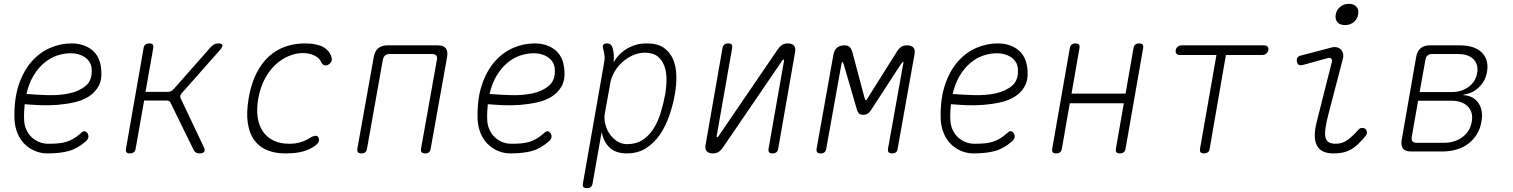

<svg xmlns="http://www.w3.org/2000/svg" viewBox="-20 -785 7840 995"><path d="M433 -95Q440 -84 438 -73.5Q436 -63 425 -53Q382 -15 336.5 -2.5Q291 10 225 10Q191 10 160.5 -3Q130 -16 107 -39Q84 -62 70.5 -95Q57 -128 55 -167Q52 -269 76.5 -343Q101 -417 143 -465Q185 -513 239 -536.5Q293 -560 350 -560Q415 -560 457.5 -525.5Q500 -491 505 -420Q509 -371 490.5 -338Q472 -305 439.5 -284.5Q407 -264 364 -254.5Q321 -245 276 -241.5Q231 -238 187 -240Q143 -242 108 -245Q106 -226 105 -206Q104 -186 105 -163Q106 -136 116.5 -113Q127 -90 144 -74Q161 -58 183 -49Q205 -40 230 -40Q259 -40 281.5 -42Q304 -44 323.5 -50Q343 -56 361 -66.5Q379 -77 398 -94Q409 -105 417.5 -105Q426 -105 433 -95ZM117 -298Q166 -294 226.5 -292Q287 -290 339 -301Q391 -312 425 -341Q459 -370 455 -427Q454 -448 444 -463.5Q434 -479 419 -489Q404 -499 385.5 -504Q367 -509 347 -509Q311 -509 275.5 -497Q240 -485 209 -459Q178 -433 154 -393.5Q130 -354 117 -298Z M653 10Q640 10 635.5 4Q631 -2 633 -15L724 -535Q726 -548 733.5 -554Q741 -560 754 -560Q767 -560 771.5 -554Q776 -548 774 -535L734 -309H851Q859 -309 865.5 -312Q872 -315 878 -321L1075 -544Q1083 -552 1091.5 -556Q1100 -560 1110 -560Q1130 -560 1132.5 -552Q1135 -544 1121 -527L921 -301Q916 -295 914.5 -288.5Q913 -282 916 -276L1036 -23Q1044 -6 1038 2Q1032 10 1012 10Q1002 10 995.5 5.5Q989 1 984 -7L864 -252Q861 -258 856.5 -261Q852 -264 844 -264H727L683 -15Q681 -2 673.5 4Q666 10 653 10Z M1269 -278Q1282 -353 1309.5 -406.5Q1337 -460 1375 -494Q1413 -528 1460.5 -544Q1508 -560 1560 -560Q1592 -560 1615.5 -555Q1639 -550 1654.5 -541.5Q1670 -533 1679.5 -522Q1689 -511 1694 -500Q1704 -477 1696.5 -465Q1689 -453 1678 -448Q1667 -444 1658 -448Q1649 -452 1643 -466Q1635 -485 1609 -497.5Q1583 -510 1549 -510Q1515 -510 1478.5 -495.5Q1442 -481 1409.5 -451.5Q1377 -422 1353 -377.5Q1329 -333 1318 -273Q1309 -219 1315.5 -176Q1322 -133 1343 -103Q1364 -73 1398 -56.5Q1432 -40 1478 -40Q1513 -40 1539.5 -48.5Q1566 -57 1587 -71Q1599 -79 1611 -81Q1623 -83 1629 -75Q1632 -71 1633 -65.5Q1634 -60 1632.5 -54.5Q1631 -49 1627 -43.5Q1623 -38 1617 -33Q1603 -22 1587 -14Q1571 -6 1551.5 -0.5Q1532 5 1509 7.5Q1486 10 1457 10Q1405 10 1364 -7Q1323 -24 1297.5 -59Q1272 -94 1264 -148.5Q1256 -203 1269 -278Z M1853 10Q1840 10 1835 4Q1830 -2 1832 -15L1917 -490Q1922 -520 1940 -535Q1958 -550 1988 -550H2248Q2278 -550 2290 -535Q2302 -520 2297 -490L2212 -15Q2210 -2 2203 4Q2196 10 2183 10Q2170 10 2165 4Q2160 -2 2162 -15L2244 -475Q2247 -490 2240.5 -497.5Q2234 -505 2219 -505H1999Q1984 -505 1975.5 -497.5Q1967 -490 1964 -475L1882 -15Q1880 -2 1873 4Q1866 10 1853 10Z M2833 -95Q2840 -84 2838 -73.5Q2836 -63 2825 -53Q2782 -15 2736.5 -2.5Q2691 10 2625 10Q2591 10 2560.5 -3Q2530 -16 2507 -39Q2484 -62 2470.5 -95Q2457 -128 2455 -167Q2452 -269 2476.5 -343Q2501 -417 2543 -465Q2585 -513 2639 -536.5Q2693 -560 2750 -560Q2815 -560 2857.5 -525.5Q2900 -491 2905 -420Q2909 -371 2890.5 -338Q2872 -305 2839.5 -284.5Q2807 -264 2764 -254.5Q2721 -245 2676 -241.5Q2631 -238 2587 -240Q2543 -242 2508 -245Q2506 -226 2505 -206Q2504 -186 2505 -163Q2506 -136 2516.5 -113Q2527 -90 2544 -74Q2561 -58 2583 -49Q2605 -40 2630 -40Q2659 -40 2681.5 -42Q2704 -44 2723.5 -50Q2743 -56 2761 -66.5Q2779 -77 2798 -94Q2809 -105 2817.5 -105Q2826 -105 2833 -95ZM2517 -298Q2566 -294 2626.5 -292Q2687 -290 2739 -301Q2791 -312 2825 -341Q2859 -370 2855 -427Q2854 -448 2844 -463.5Q2834 -479 2819 -489Q2804 -499 2785.5 -504Q2767 -509 2747 -509Q2711 -509 2675.5 -497Q2640 -485 2609 -459Q2578 -433 2554 -393.5Q2530 -354 2517 -298Z M3160 -462Q3168 -477 3182.5 -494Q3197 -511 3218 -525.5Q3239 -540 3267 -550Q3295 -560 3332 -560Q3388 -560 3420.5 -537Q3453 -514 3468.5 -476.5Q3484 -439 3485 -391.5Q3486 -344 3477 -295Q3467 -239 3448 -184.5Q3429 -130 3399 -86.5Q3369 -43 3327 -16.5Q3285 10 3228 10Q3173 10 3141 -18.5Q3109 -47 3098 -101L3051 165Q3049 178 3041.5 184Q3034 190 3021 190Q3008 190 3003.5 184Q2999 178 3001 165L3111 -462Q3115 -483 3112.5 -499Q3110 -515 3105 -535Q3102 -547 3107 -553.5Q3112 -560 3125 -560Q3138 -560 3145 -553.5Q3152 -547 3155 -535Q3160 -514 3161 -500.5Q3162 -487 3160 -462ZM3322 -512Q3289 -512 3258.5 -498Q3228 -484 3204 -462Q3180 -440 3164 -412Q3148 -384 3143 -356L3114 -195Q3110 -169 3117 -141Q3124 -113 3140 -90Q3156 -67 3179 -52.5Q3202 -38 3230 -38Q3277 -38 3310.5 -60Q3344 -82 3367 -118.5Q3390 -155 3404 -201Q3418 -247 3427 -295Q3434 -336 3434 -374.5Q3434 -413 3422.5 -444Q3411 -475 3387 -493.5Q3363 -512 3322 -512Z M3637 -37 3724 -535Q3726 -548 3733.5 -554Q3741 -560 3754 -560Q3767 -560 3771.5 -554Q3776 -548 3774 -535L3694 -80Q3693 -77 3694 -75.5Q3695 -74 3697 -74Q3699 -74 3700.5 -75.5Q3702 -77 3704 -80L4009 -527Q4020 -543 4032 -551.5Q4044 -560 4062 -560Q4085 -560 4095 -548Q4105 -536 4100 -513L4013 -15Q4011 -2 4003.5 4Q3996 10 3983 10Q3970 10 3965.5 4Q3961 -2 3963 -15L4043 -470Q4044 -473 4043 -474.5Q4042 -476 4040 -476Q4038 -476 4036.5 -474.5Q4035 -473 4033 -470L3728 -23Q3717 -7 3705 1.5Q3693 10 3675 10Q3652 10 3642 -2Q3632 -14 3637 -37Z M4632 -15Q4630 -2 4623 4Q4616 10 4603 10Q4590 10 4585 4Q4580 -2 4582 -15L4660 -450Q4663 -463 4661 -464Q4661 -464 4661 -464L4660 -465Q4657 -464 4647 -450L4495 -216Q4487 -203 4477 -196.5Q4467 -190 4453 -190Q4439 -190 4432 -196.5Q4425 -203 4421 -216L4353 -450Q4348 -465 4345.5 -464.5Q4343 -464 4340 -450L4262 -15Q4260 -2 4253 4Q4246 10 4233 10Q4220 10 4215 4Q4210 -2 4212 -15L4299 -502Q4304 -526 4318 -538Q4332 -550 4356 -550Q4365 -550 4371.5 -548Q4378 -546 4383 -541.5Q4388 -537 4391 -530.5Q4394 -524 4397 -516L4460 -279Q4464 -265 4467 -265Q4470 -265 4478 -279L4627 -516Q4637 -533 4649.5 -541.5Q4662 -550 4680 -550Q4704 -550 4714 -538Q4724 -526 4719 -502Z M5233 -95Q5240 -84 5238 -73.5Q5236 -63 5225 -53Q5182 -15 5136.5 -2.5Q5091 10 5025 10Q4991 10 4960.5 -3Q4930 -16 4907 -39Q4884 -62 4870.5 -95Q4857 -128 4855 -167Q4852 -269 4876.5 -343Q4901 -417 4943 -465Q4985 -513 5039 -536.5Q5093 -560 5150 -560Q5215 -560 5257.5 -525.5Q5300 -491 5305 -420Q5309 -371 5290.5 -338Q5272 -305 5239.5 -284.5Q5207 -264 5164 -254.5Q5121 -245 5076 -241.5Q5031 -238 4987 -240Q4943 -242 4908 -245Q4906 -226 4905 -206Q4904 -186 4905 -163Q4906 -136 4916.5 -113Q4927 -90 4944 -74Q4961 -58 4983 -49Q5005 -40 5030 -40Q5059 -40 5081.5 -42Q5104 -44 5123.5 -50Q5143 -56 5161 -66.5Q5179 -77 5198 -94Q5209 -105 5217.5 -105Q5226 -105 5233 -95ZM4917 -298Q4966 -294 5026.5 -292Q5087 -290 5139 -301Q5191 -312 5225 -341Q5259 -370 5255 -427Q5254 -448 5244 -463.5Q5234 -479 5219 -489Q5204 -499 5185.5 -504Q5167 -509 5147 -509Q5111 -509 5075.5 -497Q5040 -485 5009 -459Q4978 -433 4954 -393.5Q4930 -354 4917 -298Z M5453 10Q5440 10 5435.5 4Q5431 -2 5433 -15L5524 -535Q5526 -548 5533.5 -554Q5541 -560 5554 -560Q5567 -560 5571.5 -554Q5576 -548 5574 -535L5533 -300H5813L5854 -535Q5856 -548 5863.5 -554Q5871 -560 5884 -560Q5897 -560 5901.5 -554Q5906 -548 5904 -535L5813 -15Q5811 -2 5803.5 4Q5796 10 5783 10Q5770 10 5765.5 4Q5761 -2 5763 -15L5804 -250H5524L5483 -15Q5481 -2 5473.5 4Q5466 10 5453 10Z M6284 -500H6093Q6082 -500 6076.5 -507Q6071 -514 6073 -525Q6075 -536 6083 -543Q6091 -550 6102 -550H6532Q6543 -550 6549 -543Q6555 -536 6553 -525Q6551 -514 6542 -507Q6533 -500 6522 -500H6333L6249 -15Q6247 -2 6239.5 4Q6232 10 6219 10Q6206 10 6201.5 4Q6197 -2 6199 -15Z M6731 -448Q6719 -445 6711 -449Q6703 -453 6701 -466Q6699 -479 6703.5 -486.5Q6708 -494 6721 -497L6877 -538Q6894 -543 6907 -540Q6920 -537 6928.5 -528.5Q6937 -520 6940 -507.5Q6943 -495 6939 -480L6865 -196Q6854 -154 6849.5 -124Q6845 -94 6848.5 -75.5Q6852 -57 6865 -48.5Q6878 -40 6903 -40Q6937 -40 6964.5 -60.5Q6992 -81 7019 -112Q7027 -121 7037 -122Q7047 -123 7054 -118Q7062 -113 7063.5 -101Q7065 -89 7057 -81Q7039 -59 7022 -42Q7005 -25 6986.5 -13.5Q6968 -2 6945 4Q6922 10 6890 10Q6859 10 6838 0.5Q6817 -9 6805.5 -29.5Q6794 -50 6793.5 -81Q6793 -112 6804 -155L6882 -464Q6885 -476 6878.5 -481.5Q6872 -487 6861 -484ZM6950 -655Q6924 -655 6911 -670Q6898 -685 6902 -710Q6907 -735 6925.5 -750Q6944 -765 6970 -765Q6996 -765 7009.5 -750Q7023 -735 7018 -710Q7014 -685 6995 -670Q6976 -655 6950 -655Z M7293 0Q7263 0 7251 -15Q7239 -30 7244 -60L7319 -490Q7324 -520 7342 -535Q7360 -550 7390 -550H7545Q7621 -550 7659 -513Q7697 -476 7686 -412Q7678 -365 7644 -332.5Q7610 -300 7565 -295L7564 -292Q7616 -289 7642 -250.5Q7668 -212 7657 -153Q7651 -118 7633.5 -89.5Q7616 -61 7590 -41Q7564 -21 7529.5 -10.5Q7495 0 7455 0ZM7329 -263 7296 -75Q7294 -60 7300 -52.5Q7306 -45 7321 -45H7463Q7520 -45 7559.5 -75Q7599 -105 7607 -154Q7616 -203 7587 -233Q7558 -263 7501 -263ZM7402 -505Q7387 -505 7378 -497.5Q7369 -490 7367 -475L7337 -308H7502Q7554 -308 7590.5 -334.5Q7627 -361 7635 -406Q7643 -451 7616 -478Q7589 -505 7537 -505Z"/></svg>

Font: Maple Mono Thin
Style: Italic
Weight: 250
Italic angle: -10°
Monospace: yes
Designer: subframe7536
Version: Version 7.000